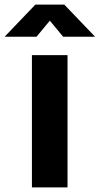

<svg xmlns="http://www.w3.org/2000/svg" viewBox="-79 -816 434 836"><path d="M60 0V-576H215V0ZM-59 -656 75 -796H201L335 -656H196L138 -726L80 -656Z"/></svg>

Font: BDO Grotesk
Style: Bold
Weight: 700
Designer: Deni Anggara
Foundry: Lokal Container
Version: Version 2.000